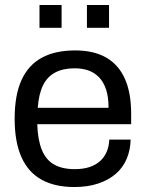

<svg xmlns="http://www.w3.org/2000/svg" viewBox="-20 -741 588 773"><path d="M279 12Q201 12 147.5 -17.5Q94 -47 66.5 -108Q39 -169 39 -263Q39 -358 66.5 -418.5Q94 -479 148 -508.5Q202 -538 283 -538Q357 -538 407 -509.5Q457 -481 482.5 -424.5Q508 -368 508 -283V-241H130Q132 -178 148.5 -137.5Q165 -97 198 -78.5Q231 -60 281 -60Q315 -60 340.5 -68.5Q366 -77 383.5 -93Q401 -109 410 -131Q419 -153 420 -179H506Q505 -137 490 -101.5Q475 -66 446 -41Q417 -16 375 -2Q333 12 279 12ZM132 -307H417Q417 -351 407 -381Q397 -411 378.5 -430Q360 -449 335.5 -457.5Q311 -466 280 -466Q234 -466 202 -449Q170 -432 153 -397Q136 -362 132 -307ZM139 -629V-721H228V-629ZM330 -629V-721H419V-629Z"/></svg>

Font: Archivo SemiBold
Style: Regular
Weight: 400
Version: Version 2.001